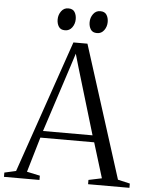

<svg xmlns="http://www.w3.org/2000/svg" viewBox="-69 -979 797 1029"><g transform="rotate(5 329.5 -465.0)"><path d="M53.5 -37 299.5 -750H375L601.5 -38L666.5 -23V0H444V-23L515 -38L457 -226.5H167.5L112 -38L182.5 -23V0H-8.5V-23ZM445 -263 338 -620 317.5 -691 294.5 -619.5 178.5 -263ZM248 -811Q225 -811 214.8 -827Q204.5 -843 204.5 -865.5Q204.5 -890.5 218.8 -910Q233 -929.5 256 -929.5H257Q281 -929.5 291 -913.5Q301 -897.5 301 -875Q301 -850 286.8 -830.5Q272.5 -811 249 -811ZM420.5 -811Q397 -811 386.8 -827Q376.5 -843 376.5 -865.5Q376.5 -890.5 390.8 -910Q405 -929.5 428 -929.5H429Q452.5 -929.5 462.8 -913.5Q473 -897.5 473 -875Q473 -850 458.8 -830.5Q444.5 -811 421.5 -811Z"/></g></svg>

Font: Merriweather 120pt Light
Style: Regular
Weight: 300
Version: Version 2.100